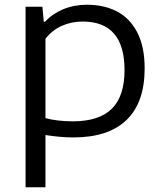

<svg xmlns="http://www.w3.org/2000/svg" viewBox="-20 -571 687 811"><path d="M88 -542.5H159L165 -479H170Q201.5 -513 247.2 -532Q293 -551 347 -551Q418.5 -551 473 -523.2Q527.5 -495.5 559.2 -435.2Q591 -375 591 -282Q591 -138 514.5 -64.2Q438 9.5 290 9.5Q238 9.5 172 -0.5V220H88ZM506 -275Q506 -480 329 -480Q283 -480 242.5 -462.5Q202 -445 172 -407.5V-72Q195.5 -65.5 225.8 -62Q256 -58.5 287 -58.5Q398.5 -58.5 452.2 -111.5Q506 -164.5 506 -275Z"/></svg>

Font: Encode Sans Expanded
Style: Regular
Weight: 400
Width: 7
Designer: Multiple Designers
Foundry: Impallari Type
Version: Version 2.000